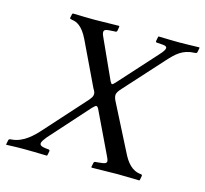

<svg xmlns="http://www.w3.org/2000/svg" viewBox="-96 -755 924 865"><g transform="rotate(15 366.0 -322.5)"><path d="M134 -625C133 -621 138 -620 146 -618C147 -618 147 -618 148 -618C164 -615 192 -607 220 -549L318 -344C324 -335 327 -328 327 -320C327 -318 326 -316 326 -314C325 -308 319 -299 312 -291L144 -104C117 -74 75 -30 19 -27C13 -27 8 -25 7 -20L3 0V2C32 1 56 0 84 0C122 0 147 1 192 2L195 0L199 -20C199 -23 199 -26 194 -27L176 -29C159 -31 152 -36 152 -44C152 -53 161 -64 171 -77L333 -258C341 -266 348 -272 350 -272C354 -272 358 -269 362 -261L452 -73C459 -59 463 -50 463 -44C463 -34 454 -31 431 -29L411 -27C407 -27 405 -24 404 -20L400 0L403 2C448 1 501 0 523 0C545 0 585 1 624 2L626 0L630 -20C630 -23 629 -27 624 -27C582 -30 556 -63 537 -102L430 -312C424 -323 421 -332 421 -340C421 -342 421 -343 421 -345C423 -354 429 -363 440 -375L600 -552C633 -588 660 -616 718 -618C726 -618 728 -622 728 -625L732 -645L730 -647C691 -646 658 -645 636 -645C614 -645 580 -646 541 -647L539 -645L535 -625C534 -620 537 -618 541 -618L569 -616C582 -615 587 -611 587 -605C587 -598 579 -586 566 -572L408 -397C401 -389 396 -385 393 -385C391 -385 388 -389 384 -396L304 -572C298 -584 294 -594 294 -601C294 -610 300 -615 317 -616L349 -618C351 -618 354 -620 355 -625L358 -644C357 -644 357 -647 357 -647C312 -646 263 -645 240 -645C217 -645 179 -646 141 -647L138 -644Z"/></g></svg>

Font: Libertinus Serif
Style: Italic
Weight: 400
Italic angle: -12°
Designer: Philipp H. Poll, Khaled Hosny
Foundry: Caleb Maclennan
Version: Version 7.050;RELEASE